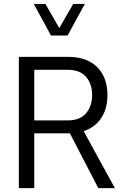

<svg xmlns="http://www.w3.org/2000/svg" viewBox="-20 -969 625 989"><path d="M394 -324.5H318.2L486.3 0H571.7ZM156.5 0V-282.1H330.5Q427.7 -282.1 480.5 -335.2Q533.4 -388.3 533.4 -479.4Q533.4 -570.6 480.4 -623.4Q427.3 -676.2 330.5 -676.2H77.1V0ZM156.5 -609.4H328.8Q391.8 -609.4 423.2 -573.2Q454.5 -537.1 454.5 -479.6Q454.5 -422.2 423.1 -385.5Q391.7 -348.7 328.8 -348.7H156.5ZM153.9 -948.7 242.7 -785.9H328.1L416.8 -948.7H357.1L285.5 -824.4L214 -948.7Z"/></svg>

Font: Estedad-FD VF
Style: Regular
Weight: 100
Designer: Amin Abedi
Version: Version 7.3